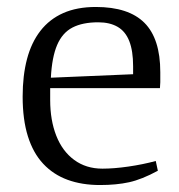

<svg xmlns="http://www.w3.org/2000/svg" viewBox="-20 -520 513 551"><path d="M267 11Q215 11 174 -4Q133 -19 104 -50Q75 -81 60 -129Q45 -177 45 -243Q45 -303 57.5 -350.5Q70 -398 96 -431.5Q122 -465 161.5 -482.5Q201 -500 255 -500Q349 -500 394.5 -454.5Q440 -409 440 -313Q440 -305 440 -298Q440 -291 440 -284Q440 -277 439 -267H124V-233Q124 -175 141.5 -130.5Q159 -86 193 -61Q227 -36 274 -36Q307 -36 348.5 -42Q390 -48 427 -58L433 -30Q387 -5 350.5 3Q314 11 267 11ZM126 -297 362 -307V-330Q362 -374 351 -402Q340 -430 317.5 -443Q295 -456 262 -456Q217 -456 188 -441Q159 -426 144 -391Q129 -356 126 -297Z"/></svg>

Font: Manuale Light
Style: Regular
Weight: 300
Designer: Eduardo Tunni / Pablo Cosgaya
Foundry: Eduardo Tunni / Pablo Cosgaya
Version: Version 1.002